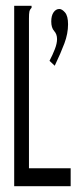

<svg xmlns="http://www.w3.org/2000/svg" viewBox="-20 -643 290 663"><path d="M29 -623H89V-616Q83 -610 81.5 -603Q80 -596 80 -579V-62H224V0H29ZM169 -416 151 -433Q162 -454 169.5 -473.5Q177 -493 177 -508Q177 -525 167 -536Q157 -547 157 -569Q157 -589 165 -600.5Q173 -612 185 -612Q194 -612 204.5 -600Q215 -588 215 -559Q215 -527 202.5 -493.5Q190 -460 169 -416Z"/></svg>

Font: Inconsolata UltraCondensed
Style: Regular
Weight: 400
Width: 1
Monospace: yes
Designer: Raph Levien, Cyreal, Brenton Simpson
Foundry: Raph Levien, Cyreal, Google
Version: Version 3.000; ttfautohint (v1.8.2.53-6de2)